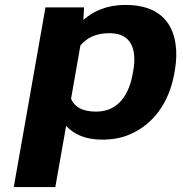

<svg xmlns="http://www.w3.org/2000/svg" viewBox="-20 -558 744 781"><path d="M319 -477 322 -528H165L36 203H205L249 -46C279 -14 323 10 395 10C435 10 472 4 505 -10C604 -51 668 -141 689 -259L691 -270C698 -310 699 -347 694 -380C681 -469 624 -538 491 -538C414 -538 361 -513 319 -477ZM371 -104C313 -104 283 -124 269 -156L307 -373C333 -404 369 -423 426 -423C520 -423 536 -349 522 -270L520 -259C506 -180 466 -104 371 -104Z"/></svg>

Font: Asimov
Style: XWidIt
Weight: 500
Designer: Google
Version: Version 2.000980; 2014